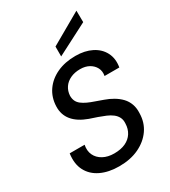

<svg xmlns="http://www.w3.org/2000/svg" viewBox="-228 -1060 1046 1182"><g transform="rotate(-30 294.5 -469.0)"><path d="M263 12Q188 12 133.5 -14Q79 -40 53 -89.5Q27 -139 37 -210H143Q135 -170 149.5 -139Q164 -108 197 -90Q230 -72 275 -72Q323 -72 356 -87.5Q389 -103 407 -131.5Q425 -160 426 -197Q428 -223 418.5 -241.5Q409 -260 391.5 -273.5Q374 -287 350.5 -297Q327 -307 300 -316.5Q273 -326 245 -335Q176 -360 142 -401.5Q108 -443 110 -501Q112 -564 145 -611.5Q178 -659 235 -685.5Q292 -712 367 -712Q433 -712 481.5 -687.5Q530 -663 553 -618.5Q576 -574 566 -515H461Q467 -547 454 -572Q441 -597 414.5 -612Q388 -627 351 -627Q312 -627 282 -613Q252 -599 235 -574Q218 -549 216 -516Q216 -494 223.5 -478Q231 -462 246.5 -450Q262 -438 283.5 -428Q305 -418 330.5 -409.5Q356 -401 385 -390Q417 -379 445 -362.5Q473 -346 493.5 -324.5Q514 -303 524.5 -274Q535 -245 533 -209Q532 -144 497.5 -94.5Q463 -45 403 -16.5Q343 12 263 12ZM290 -753V-823L512 -950L513 -868Z"/></g></svg>

Font: DM Sans 16pt Medium
Style: Italic
Weight: 500
Italic angle: -10°
Version: Version 4.004;gftools[0.9.30]